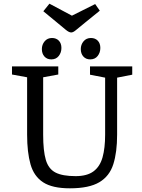

<svg xmlns="http://www.w3.org/2000/svg" viewBox="-20 -1008 772 1041"><path d="M127 -589 45 -604V-648H296V-604L214 -589V-278Q214 -190 228.5 -141Q243 -92 281 -72.5Q319 -53 390 -53Q452 -53 487 -79Q522 -105 536 -155Q550 -205 550 -278V-587L468 -603V-648H697V-603L615 -587V-278Q615 -183 594.5 -118Q574 -53 518.5 -20Q463 13 359 13Q264 13 214 -19.5Q164 -52 145.5 -117Q127 -182 127 -278ZM258 -686Q235 -686 221 -701.5Q207 -717 207 -742Q207 -766 222 -784Q237 -802 262 -802Q285 -802 299 -787.5Q313 -773 313 -748Q313 -723 298.5 -704.5Q284 -686 258 -686ZM469 -686Q446 -686 432 -701.5Q418 -717 418 -742Q418 -766 433 -784Q448 -802 473 -802Q496 -802 510 -787.5Q524 -773 524 -748Q524 -723 509.5 -704.5Q495 -686 469 -686ZM248 -988 370 -923 496 -986 521 -950 442 -886Q407 -858 392 -845Q377 -832 366 -832Q354 -832 336 -847Q318 -862 289 -886L215 -947Z"/></svg>

Font: Faustina VF Beta
Style: Regular
Weight: 400
Designer: Alfonso Garcia
Foundry: Omnibus-Type
Version: Version 1.006